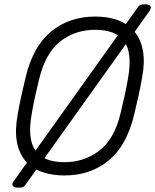

<svg xmlns="http://www.w3.org/2000/svg" viewBox="-20 -785 703 870"><path d="M272 10Q214 10 168.5 -6.5Q123 -23 94.5 -57Q66 -91 56.5 -143Q47 -195 60 -266Q68 -311 76.5 -350Q85 -389 96 -434Q129 -574 211.5 -642Q294 -710 412 -710Q471 -710 516 -693Q561 -676 589.5 -641.5Q618 -607 627.5 -555.5Q637 -504 624 -434Q616 -389 607.5 -350Q599 -311 588 -266Q554 -124 471.5 -57Q389 10 272 10ZM272 -50Q361 -50 429.5 -102Q498 -154 526 -271Q537 -316 544.5 -350Q552 -384 560 -429Q581 -546 542.5 -598Q504 -650 412 -650Q321 -650 254 -598Q187 -546 158 -429Q147 -384 139.5 -350Q132 -316 124 -271Q103 -154 141 -102Q179 -50 272 -50ZM55 65Q45 65 38.5 57Q32 49 42 36L603 -750Q605 -754 611.5 -759.5Q618 -765 628 -765H645Q655 -765 661 -757.5Q667 -750 658 -736L97 50Q95 54 88.5 59.5Q82 65 72 65Z"/></svg>

Font: Rubik Light
Style: Italic
Weight: 300
Italic angle: -12°
Designer: Hubert and Fischer
Foundry: Hubert and Fischer
Version: Version 2.300;gftools[0.9.30]